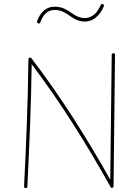

<svg xmlns="http://www.w3.org/2000/svg" viewBox="-20 -942 698 970"><path d="M109.4 8.3Q101.6 8.3 101.6 -0.5Q109.9 -163.6 115.7 -320.1Q121.6 -476.6 123.5 -642.6Q123.5 -651.9 132.8 -650.9Q136.7 -650.9 138.7 -647.9Q250 -502 350.1 -345.7Q450.2 -189.5 537.1 -34.2L544.4 -664.6Q544.4 -672.9 552.7 -672.9Q561 -672.9 561 -664.6L553.7 -2Q553.7 3.4 550.3 5.4Q543 10.7 538.1 2Q451.2 -154.8 351.3 -312.3Q251.5 -469.7 140.1 -617.7Q137.7 -459 131.8 -307.6Q126 -156.2 118.2 0.5Q118.2 8.3 109.4 8.3ZM173.3 -823.7Q165 -826.7 167.5 -834.5Q177.7 -866.2 200 -887.2Q222.2 -908.2 255.9 -908.2Q283.2 -908.2 304.7 -898.2Q326.2 -888.2 344.2 -874.5Q377 -850.6 408.2 -850.6Q431.2 -850.6 452.4 -866Q473.6 -881.3 488.8 -916.5Q492.2 -924.3 500 -920.9Q507.8 -917.5 504.4 -909.7Q487.8 -871.6 462.9 -852.3Q438 -833 408.2 -833Q371.1 -833 334.5 -860.8Q316.9 -873.5 298.3 -882.6Q279.8 -891.6 255.9 -891.6Q229.5 -891.6 211.7 -875Q193.8 -858.4 184.1 -829.6Q181.2 -821.3 173.3 -823.7Z"/></svg>

Font: Mikhak-DS1-FD Thin
Style: Regular
Weight: 100
Designer: Amin Abedi
Version: Version 3.2